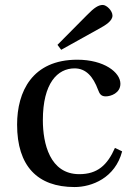

<svg xmlns="http://www.w3.org/2000/svg" viewBox="-20 -743 536 775"><path d="M212 -562 227 -542 378 -626C408 -642 434 -659 434 -680C434 -700 410 -723 395 -723C378 -723 361 -713 331 -682ZM49 -240C49 -73 131 12 281 12C351 12 445 -25 473 -132L444 -146C413 -76 373 -40 300 -40C181 -40 153 -164 153 -258C153 -407 212 -467 281 -467C327 -467 356 -434 376 -380C382 -364 388 -354 407 -354C427 -354 466 -367 466 -405C466 -451 400 -502 292 -502C110 -502 49 -373 49 -240Z"/></svg>

Font: Lingua Franca
Style: Regular
Weight: 400
Version: Version 1.19